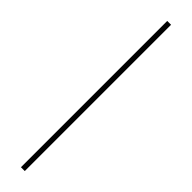

<svg xmlns="http://www.w3.org/2000/svg" viewBox="-357 -743 956 956"><g transform="rotate(45 121.0 -265.0)"><path d="M107.5 250V-780H134.5V250Z"/></g></svg>

Font: Bodoni Moda 9pt ExtraBold
Style: Regular
Weight: 800
Designer: Owen Earl
Foundry: indestructible type
Version: Version 2.005